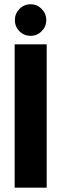

<svg xmlns="http://www.w3.org/2000/svg" viewBox="-20 -864 310 884"><path d="M121 -844.5Q150.5 -844.5 171.8 -823Q193 -801.5 193 -771.5Q193 -741.5 171.8 -720.2Q150.5 -699 121 -699Q90.5 -699 69.5 -720.2Q48.5 -741.5 48.5 -771.5Q48.5 -801.5 69.8 -823Q91 -844.5 121 -844.5ZM47.5 -660H195V0H47.5Z"/></svg>

Font: League Spartan
Style: Bold
Weight: 700
Foundry: The League of Moveable Type
Version: Version 2.002